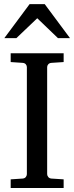

<svg xmlns="http://www.w3.org/2000/svg" viewBox="-20 -936 370 956"><path d="M33.2 0V-43L92.8 -46.9Q103.5 -47.9 108.6 -54.7Q113.8 -61.5 113.8 -68.8V-602.1Q113.8 -609.4 108.6 -615.7Q103.5 -622.1 92.8 -623L33.2 -627V-670.9H296.9V-627L235.8 -623Q225.6 -622.1 220.2 -615.7Q214.8 -609.4 214.8 -602.1V-68.8Q214.8 -61.5 220.2 -54.7Q225.6 -47.9 235.8 -46.9L296.9 -43V0ZM268.6 -746.1 165.5 -845.2 61.5 -746.1H1.5L127.4 -915.5H202.6L328.6 -746.1Z"/></svg>

Font: BabelStone Ogham Bound
Style: Italic
Weight: 400
Italic angle: -30°
Designer: Andrew West
Foundry: BabelStone
Version: Version 2.02 March 14, 2022